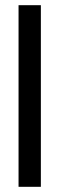

<svg xmlns="http://www.w3.org/2000/svg" viewBox="-20 -720 228 740"><path d="M51.5 -700H137.5V0H51.5Z"/></svg>

Font: Overused Grotesk
Style: Regular
Weight: 450
Version: Version 0.004